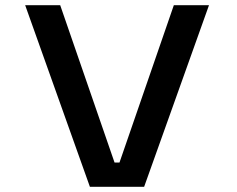

<svg xmlns="http://www.w3.org/2000/svg" viewBox="-20 -720 915 740"><path d="M326.5 0 77 -700H212L421.5 -93.5H440.5L650 -700H785.5L535.5 0Z"/></svg>

Font: Trispace SemiExpanded Medium
Style: Regular
Weight: 500
Width: 6
Designer: Tyler Finck
Foundry: Etcetera Type Company
Version: Version 1.210; ttfautohint (v1.8.3)